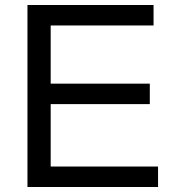

<svg xmlns="http://www.w3.org/2000/svg" viewBox="-20 -749 707 769"><path d="M183 -332V-82H613V0H90V-729H595V-647H183V-414H580V-332Z"/></svg>

Font: Ekushey Lal Sabuj
Style: Regular
Weight: 400
Designer: Al Mamun Sumon
Foundry: Al Mamun Sumon
Version: Version 1.0